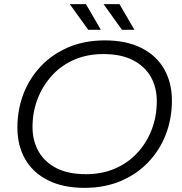

<svg xmlns="http://www.w3.org/2000/svg" viewBox="-20 -901 879 927"><path d="M388 6Q285 6 212 -30.5Q139 -67 101.5 -132.5Q64 -198 64 -285Q64 -371 93 -447Q122 -523 177.5 -581.5Q233 -640 311 -673Q389 -706 486 -706Q590 -706 662.5 -669.5Q735 -633 772.5 -567.5Q810 -502 810 -415Q810 -329 781 -253Q752 -177 696.5 -118.5Q641 -60 563 -27Q485 6 388 6ZM395 -60Q473 -60 536 -87.5Q599 -115 644 -164Q689 -213 713 -276.5Q737 -340 737 -412Q737 -480 707.5 -531Q678 -582 621 -611Q564 -640 479 -640Q401 -640 338 -612.5Q275 -585 230.5 -536Q186 -487 161.5 -423.5Q137 -360 137 -288Q137 -221 166.5 -169.5Q196 -118 253 -89Q310 -60 395 -60ZM569 -757 480 -881H557L629 -757ZM406 -757 317 -881H395L467 -757Z"/></svg>

Font: MOST Montserrat
Style: Italic
Weight: 400
Italic angle: -11.3°
Designer: Julieta Ulanovsky
Foundry: Julieta Ulanovsky
Version: Version 8.000;March 11, 2024;FontCreator 15.0.0.2926 64-bit